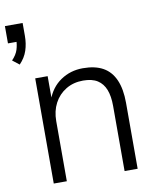

<svg xmlns="http://www.w3.org/2000/svg" viewBox="-88 -831 736 897"><g transform="rotate(-10 280.0 -382.0)"><path d="M34 -575 2 -600Q24 -623 31 -646Q38 -669 38 -691L55 -682H-3V-764H81V-703Q81 -666 70.5 -634Q60 -602 34 -575ZM94 0V-499H153V-385H148Q169 -444 215.5 -475.5Q262 -507 321 -507Q379 -507 416.5 -486Q454 -465 473 -421.5Q492 -378 492 -313V0H430V-309Q430 -355 418 -386Q406 -417 380.5 -433.5Q355 -450 312 -450Q266 -450 230.5 -428.5Q195 -407 175.5 -370Q156 -333 156 -285V0Z"/></g></svg>

Font: Nunitoga
Style: Light
Weight: 300
Designer: Vernon Adams
Foundry: Vernon Adams
Version: Version 1.0